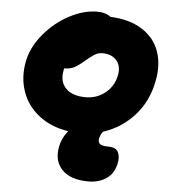

<svg xmlns="http://www.w3.org/2000/svg" viewBox="-53 -572 771 854"><g transform="rotate(5 332.0 -145.0)"><path d="M373 232.9Q293.5 232.9 255.1 193.4Q216.8 153.8 230 88.9Q237.3 50.8 264.2 18.1Q187 6.3 132.8 -35.9Q78.6 -78.1 57.1 -141.1Q35.6 -204.1 49.8 -275.9Q62.5 -339.4 110.6 -397.2Q158.7 -455.1 222.9 -489Q287.1 -522.9 347.2 -522.9Q385.3 -522.9 407.2 -504.9Q493.2 -501.5 549.6 -465.3Q606 -429.2 626.5 -369.9Q647 -310.5 631.8 -235.8Q614.3 -146 557.4 -82.8Q500.5 -19.5 418.9 6.8Q408.2 20 403.8 39.1Q400.9 55.2 410.6 63Q420.4 70.8 449.2 70.8Q481.4 70.8 491.9 90.8Q502.4 110.8 496.1 141.1Q486.8 187 453.4 210Q419.9 232.9 373 232.9ZM220.2 -249Q210.4 -199.2 239.5 -169.2Q268.6 -139.2 328.1 -139.2Q377.9 -139.2 415.5 -169.4Q453.1 -199.7 462.9 -248Q471.2 -290 449.5 -315.4Q427.7 -340.8 384.8 -340.8Q379.9 -340.8 375 -339.8Q370.1 -338.9 366.2 -337.9Q362.3 -336.9 356.9 -334Q351.6 -331.1 348.6 -329.1Q345.7 -327.1 339.1 -322.3Q332.5 -317.4 329.6 -315.2Q326.7 -313 318.6 -306.4Q310.5 -299.8 307.1 -296.9Q281.2 -274.9 263.9 -266.8Q246.6 -258.8 223.1 -258.8H222.2Q220.2 -252.9 220.2 -249Z"/></g></svg>

Font: Shantell Sans Bouncy
Style: Italic
Weight: 800
Italic angle: -11.31°
Designer: Stephen Nixon, Anya Danilova, Shantell Martin
Foundry: Arrow Type
Version: Version 1.006;[9816181b4]